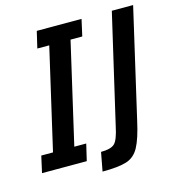

<svg xmlns="http://www.w3.org/2000/svg" viewBox="-111 -783 878 949"><g transform="rotate(-15 328.0 -308.0)"><path d="M235 0H6L25 -85H85L204 -601H143L163 -686H392L373 -601H313L194 -85H255ZM297 70 315 -26Q365 -26 384.5 -44Q404 -62 418 -130L547 -686H656L527 -127Q508 -41 485 1.5Q462 44 420 57Q378 70 297 70Z"/></g></svg>

Font: Storia Sans SemiBold
Style: Italic
Weight: 600
Italic angle: -13°
Designer: Campivisivi
Foundry: Accademia di Belle Arti di Urbino and students of MA course of Visual design
Version: Version 60.001;May 25, 2020;FontCreator 12.0.0.2522 64-bit